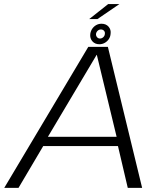

<svg xmlns="http://www.w3.org/2000/svg" viewBox="-36 -902 797 922"><path d="M-15.5 0H53L171.5 -200.5H530.5L577.5 0H646.5L482 -677H388ZM194 -245 428 -638.5H429L524 -245ZM441 -689.5Q455 -689.5 467 -696.2Q479 -703 486.5 -714.2Q494 -725.5 495 -739Q498 -759.5 485.5 -773.8Q473 -788 451.5 -788Q437.5 -788 426 -781.5Q414.5 -775 407 -764Q399.5 -753 397.5 -739Q395 -718 407.5 -703.8Q420 -689.5 441 -689.5ZM444 -717Q435.5 -717 430 -723.5Q424.5 -730 425 -739Q426.5 -748.5 433.2 -754.5Q440 -760.5 448.5 -760.5Q457.5 -760.5 463.2 -754.5Q469 -748.5 467.5 -739Q467 -730 460 -723.5Q453 -717 444 -717ZM392.5 -810.5H432L537.5 -882.5H483.5Z"/></svg>

Font: Anybody SemiExpanded Light
Style: Italic
Weight: 300
Width: 6
Italic angle: -10°
Version: Version 1.113;gftools[0.9.25]